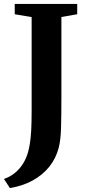

<svg xmlns="http://www.w3.org/2000/svg" viewBox="-43 -763 448 971"><path d="M-23 142Q2.5 133.5 25.2 117Q48 100.5 66.5 75Q85 49.5 96.5 14.5Q103.5 -8 108 -35.8Q112.5 -63.5 114.8 -103.5Q117 -143.5 117 -202V-676.5L31.5 -691V-743H347.5V-691L267.5 -677V-272.5Q267.5 -183 265.8 -118.5Q264 -54 254 -16Q240 38.5 205.8 80.8Q171.5 123 120.8 150.5Q70 178 7 188Z"/></svg>

Font: Merriweather 48pt
Style: Bold
Weight: 700
Version: Version 2.100